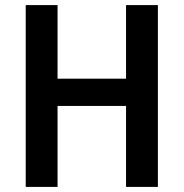

<svg xmlns="http://www.w3.org/2000/svg" viewBox="-20 -734 721 754"><path d="M600 0H475V-318H206V0H81V-714H206V-425H475V-714H600Z"/></svg>

Font: Noto Sans Khmer UI SemiCondensed SemiBold
Style: Regular
Weight: 600
Width: 4
Designer: Danh Hong and the Monotype Design Team
Foundry: Monotype Imaging Inc.
Version: Version 2.002; ttfautohint (v1.8.4.7-5d5b)